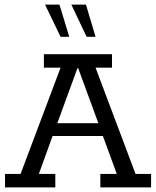

<svg xmlns="http://www.w3.org/2000/svg" viewBox="-20 -820 683 840"><path d="M2 0V-59H70L245 -524H172V-583H470V-524H398L573 -59H641V0H419V-59H491L422 -247L450 -225H197L218 -247L150 -59H222V0ZM223 -260 210 -281H429L418 -260L322 -522H319ZM359 -659 292 -800H356L398 -659ZM245 -659 177 -800H240L283 -659Z"/></svg>

Font: Rokkitt
Style: Regular
Weight: 400
Designer: Vernon Adams
Foundry: Vernon Adams
Version: Version 3.103